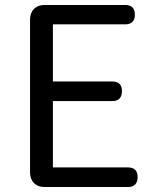

<svg xmlns="http://www.w3.org/2000/svg" viewBox="-20 -753 629 773"><path d="M101 -366V-58C101 -23 124 0 159 0H317H495C521 0 534 -14 534 -40C534 -66 521 -79 495 -79H193V-346H432C458 -346 471 -360 471 -386C471 -412 458 -425 432 -425H193V-655H484C510 -655 523 -668 523 -694C523 -720 510 -733 484 -733H159C124 -733 101 -710 101 -675Z"/></svg>

Font: GenSenRounded2 TW R
Style: Regular
Weight: 400
Version: Version 2.100;PS 2.1;hotconv 16.6.51;makeotf.lib2.5.65220 DE